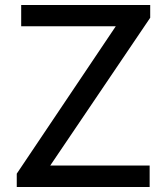

<svg xmlns="http://www.w3.org/2000/svg" viewBox="-20 -743 664 763"><path d="M46.6 -52.8 440.1 -638.6H64.2V-723H576.9V-672.4L179.6 -85.1H574.7V0H46.6Z"/></svg>

Font: Public Sans VF
Style: Regular
Weight: 400
Designer: Pablo Impallari, Rodrigo Fuenzalida (Modified by Dan O. Williams and USWDS)
Version: Version 1.003